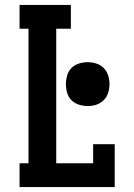

<svg xmlns="http://www.w3.org/2000/svg" viewBox="-20 -755 540 775"><path d="M59 0V-96H95V-639H59V-735H266V-639H207V-96H356V-173H443V0ZM334 -327Q316 -327 298.5 -332.5Q281 -338 268.5 -350.5Q256 -363 251 -380.5Q246 -398 246 -416Q246 -433 251 -450.5Q256 -468 268.5 -480.5Q281 -493 298.5 -498.5Q316 -504 334 -504Q352 -504 369 -498.5Q386 -493 398.5 -480.5Q411 -468 416.5 -450.5Q422 -433 422 -416Q422 -398 416.5 -380.5Q411 -363 398.5 -350.5Q386 -338 369 -332.5Q352 -327 334 -327Z"/></svg>

Font: Iosevka Curly Slab
Style: Bold
Weight: 700
Monospace: yes
Designer: Belleve Invis
Foundry: Belleve Invis
Version: Version 22.1.2; ttfautohint (v1.8.4)